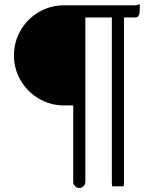

<svg xmlns="http://www.w3.org/2000/svg" viewBox="-20 -698 755 927"><path d="M576.7 201.7Q578.6 195.3 578.6 179.7V-613.8H632.8Q641.6 -613.8 646.5 -618.7Q654.8 -627 654.8 -650.4V-677.7Q638.2 -672.4 633.3 -672.4Q632.8 -672.4 632.8 -672.4H289.1Q223.6 -672.4 168.2 -640.1Q112.8 -607.9 80.1 -552.2Q47.4 -496.1 47.4 -430.7Q47.4 -348.6 97.7 -283.2Q126 -246.1 167.5 -221.7Q223.6 -189 289.1 -189H333.5V179.7Q333.5 191.9 342.3 200.7Q351.1 209.5 362.8 209.5Q374.5 209.5 383.3 200.7Q392.1 191.9 392.1 179.7V-613.8H520V179.7Q520 193.8 522 201.7Z"/></svg>

Font: YuPearl-ExtraLight
Style: ExtraLight
Weight: 200
Designer: Max Yao
Foundry: Max-Everyday
Version: Version 1.011; ttfautohint (v1.8.3)